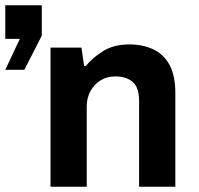

<svg xmlns="http://www.w3.org/2000/svg" viewBox="-23 -706 751 726"><path d="M168 0V-526H285L295 -457H302Q328 -489 368 -513.5Q408 -538 466 -538Q516 -538 555.5 -520Q595 -502 617.5 -461.5Q640 -421 640 -353V0H503V-324Q503 -375 479 -396Q455 -417 412 -417Q381 -417 357 -402Q333 -387 319 -361.5Q305 -336 305 -304V0ZM-3 -442 52 -559H-3V-686H135V-571L69 -442Z"/></svg>

Font: Archivo VF Beta
Style: Regular
Weight: 400
Designer: Hector Gatti
Foundry: Omnibus-Type
Version: Version 1.002